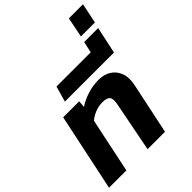

<svg xmlns="http://www.w3.org/2000/svg" viewBox="-270 -1117 1261 1261"><g transform="rotate(-45 360.5 -486.5)"><path d="M-5 0 109 -540H258L254 -492Q292 -517 342 -533.5Q392 -550 449 -550Q497 -550 533.5 -527.5Q570 -505 586.5 -462Q603 -419 590 -357L515 0H353L420 -343Q430 -390 417.5 -409Q405 -428 361 -428Q325 -428 292 -414.5Q259 -401 236 -381L156 0Z M190 -605 221 -714H539L556 -792H686L646 -605Z M567 -833 595 -973H726L697 -833Z"/></g></svg>

Font: Kanit SemiBold
Style: Italic
Weight: 600
Italic angle: -12°
Designer: Katatrad Team
Foundry: CadsonDemak
Version: Version 2.000; ttfautohint (v1.8.3)